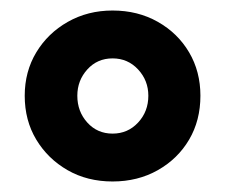

<svg xmlns="http://www.w3.org/2000/svg" viewBox="-20 -736 429 365"><path d="M194 -391Q146 -391 108.5 -412.5Q71 -434 49 -470.5Q27 -507 27 -554Q27 -600 49 -636.5Q71 -673 109 -694.5Q147 -716 194 -716Q242 -716 280 -694.5Q318 -673 339.5 -636.5Q361 -600 361 -554Q361 -507 339.5 -470.5Q318 -434 280 -412.5Q242 -391 194 -391ZM194 -482Q223 -482 242.5 -503Q262 -524 262 -554Q262 -583 242.5 -604Q223 -625 194 -625Q165 -625 146 -604Q127 -583 127 -554Q127 -524 146 -503Q165 -482 194 -482Z"/></svg>

Font: Nunito Sans Black
Style: Regular
Weight: 900
Designer: Vernon Adams
Foundry: Vernon Adams
Version: Version 3.006; ttfautohint (v1.8.3)